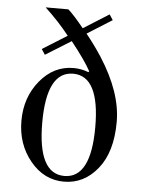

<svg xmlns="http://www.w3.org/2000/svg" viewBox="-52 -754 605 808"><g transform="rotate(5 250.0 -350.0)"><path d="M248 -12Q360 -12 360 -228Q360 -444 248 -444Q136 -444 136 -228Q136 -12 248 -12ZM248 12Q164 12 106 -58.5Q48 -129 48 -228Q48 -327 106 -397.5Q164 -468 248 -468Q280 -468 311 -456L314 -460Q291 -503 230 -580L122 -513L107 -536L211 -601Q166 -658 108 -712H204Q230 -689 271 -638L379 -706L394 -683L289 -617Q324 -574 356 -525Q448 -382 448 -258Q448 -131 390.5 -59.5Q333 12 248 12Z"/></g></svg>

Font: Old Standard TT
Style: Regular
Weight: 400
Designer: Alexey Kryukov <alexios@thessalonica.org.ru>
Version: Version 2.2